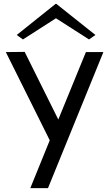

<svg xmlns="http://www.w3.org/2000/svg" viewBox="-20 -768 562 988"><path d="M136 200 236 -46 10 -500 107 -501 280 -153 422 -500H512L227 200ZM98 -565 66 -588 266 -748H270L471 -588L438 -565L268 -674Z"/></svg>

Font: Panamera Medium
Style: Regular
Weight: 500
Designer: Bastien Sozeau
Foundry: NBR — Bastien Sozeau
Version: Version 3.002; ttfautohint (v1.8.4.7-5d5b);gftools[0.9.33]